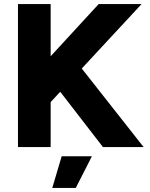

<svg xmlns="http://www.w3.org/2000/svg" viewBox="-20 -720 732 940"><path d="M161 -148 153 -363 463 -700H673ZM68 0V-700H228V0ZM484 0 209 -356 328 -451 683 0ZM236 200 282 45H430L351 200Z"/></svg>

Font: Figtree Light ExtraBold
Style: Regular
Weight: 800
Version: Version 2.001;gftools[0.9.30]